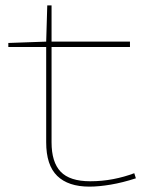

<svg xmlns="http://www.w3.org/2000/svg" viewBox="-20 -685 542 715"><path d="M313 10Q234 10 193 -30Q152 -70 152 -155V-510H11V-525L152 -530L156 -665H172V-530H464V-510H172V-155Q172 -81 206 -45.5Q240 -10 316 -10Q360 -10 401.5 -18Q443 -26 480 -40L486 -21Q437 -5 392.5 2.5Q348 10 313 10Z"/></svg>

Font: Georama Extended Thin
Style: Regular
Weight: 100
Width: 7
Designer: Jean-Baptiste Levee
Foundry: Production Type
Version: Version 1.000